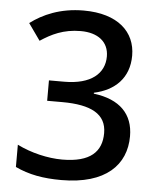

<svg xmlns="http://www.w3.org/2000/svg" viewBox="-53 -769 680 825"><g transform="rotate(5 287.5 -357.0)"><path d="M499 -549C499 -651 423 -724 275 -724C174 -724 99 -690 46 -650L97 -578C144 -609 195 -635 270 -635C344 -635 391 -599 391 -536C391 -462 333 -412 218 -412H152V-324H217C342 -324 408 -289 408 -207C408 -127 360 -78 238 -78C176 -78 103 -95 43 -125V-29C102 -1 164 10 242 10C434 10 520 -80 520 -203C520 -298 463 -358 349 -372V-376C438 -395 499 -452 499 -549Z"/></g></svg>

Font: Noto Sans Lao UI Med
Style: Regular
Weight: 500
Designer: Monotype Design Team
Foundry: Monotype Imaging Inc.
Version: Version 2.000